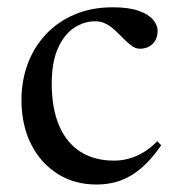

<svg xmlns="http://www.w3.org/2000/svg" viewBox="-20 -484 474 514"><path d="M282 -464.5Q325 -464.5 351.5 -455Q378 -445.5 390 -431Q402 -416.5 402 -401.5Q402 -387 396 -376.2Q390 -365.5 379.2 -359.5Q368.5 -353.5 354.5 -353.5Q343.5 -353.5 333 -361Q322.5 -368.5 311.8 -379.5Q301 -390.5 289.5 -401.5Q278 -412.5 264.5 -419.8Q251 -427 235 -427Q204.5 -427 178 -409.2Q151.5 -391.5 135 -354.5Q118.5 -317.5 118.5 -261Q118.5 -193.5 138.5 -147.2Q158.5 -101 195.8 -77.5Q233 -54 285.5 -54Q317 -54 346.8 -67.2Q376.5 -80.5 401 -106L411.5 -95Q386 -58 359.2 -34.8Q332.5 -11.5 302.8 -0.8Q273 10 238.5 10Q180 10 134.8 -18.2Q89.5 -46.5 63.5 -97.5Q37.5 -148.5 37.5 -216.5Q37.5 -268 54.2 -313Q71 -358 102.8 -392Q134.5 -426 179.8 -445.2Q225 -464.5 282 -464.5Z"/></svg>

Font: Newsreader 36pt
Style: Regular
Weight: 400
Designer: Hugues Gentile
Foundry: Production Type
Version: Version 1.003